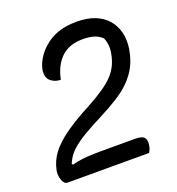

<svg xmlns="http://www.w3.org/2000/svg" viewBox="-131 -827 861 933"><g transform="rotate(-20 300.0 -360.0)"><path d="M368 -720Q421 -720 461 -704.5Q501 -689 526 -660Q551 -631 560.5 -592.5Q570 -554 563 -507L561 -499Q554 -457 535.5 -421.5Q517 -386 487.5 -356Q458 -326 416 -299.5Q374 -273 321 -246Q260 -215 221 -191.5Q182 -168 158 -146.5Q134 -125 121 -101.5Q108 -78 99 -49L94 -91L129 -62L83 -63Q111 -73 138 -78.5Q165 -84 196.5 -86Q228 -88 267 -88H442Q476 -88 487.5 -75Q499 -62 494 -33Q493 -30 492.5 -26Q492 -22 490.5 -18.5Q489 -15 487.5 -12Q486 -9 484.5 -6Q483 -3 481 0Q471 0 444.5 0Q418 0 381 0Q344 0 303 0Q262 0 221 0Q180 0 145.5 0Q111 0 88.5 0Q66 0 60 0Q48 0 40.5 -11.5Q33 -23 30 -39.5Q27 -56 29 -69L30 -74Q39 -121 68.5 -159.5Q98 -198 150 -235Q202 -272 280 -313Q332 -341 367 -365Q402 -389 423.5 -412.5Q445 -436 457 -462.5Q469 -489 474 -520L475 -524Q478 -544 475.5 -563.5Q473 -583 466 -598Q450 -614 426 -622Q402 -630 367 -630Q296 -630 255 -590.5Q214 -551 200 -481H195Q180 -482 169.5 -486.5Q159 -491 150.5 -497.5Q142 -504 137.5 -513Q133 -522 132 -532Q131 -542 132 -553Q137 -582 153.5 -610Q170 -638 196 -661Q227 -690 269.5 -705Q312 -720 368 -720Z"/></g></svg>

Font: Rec Mono Duotone
Style: Italic
Weight: 400
Italic angle: -10°
Monospace: yes
Version: Version 1.085; ttfautohint (v1.8.4.7-5d5b)